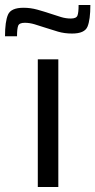

<svg xmlns="http://www.w3.org/2000/svg" viewBox="-65 -747 381 767"><path d="M86 0V-510H168V0ZM-45 -602Q-45 -661 -33 -688.5Q-21 -716 29 -716Q57 -716 84 -708.5Q111 -701 138 -692Q159 -685 178.5 -679Q198 -673 218 -673Q240 -673 244.5 -685Q249 -697 249 -727H296Q296 -668 284.5 -640.5Q273 -613 223 -613Q193 -613 167 -620.5Q141 -628 114 -637Q93 -644 73 -650Q53 -656 34 -656Q12 -656 7.5 -644Q3 -632 3 -602Z"/></svg>

Font: Saira
Style: Regular
Weight: 400
Designer: Hector Gatti with collaboration of the Omnibus-Type team
Foundry: Omnibus-Type
Version: Version 1.100; ttfautohint (v1.8.3)